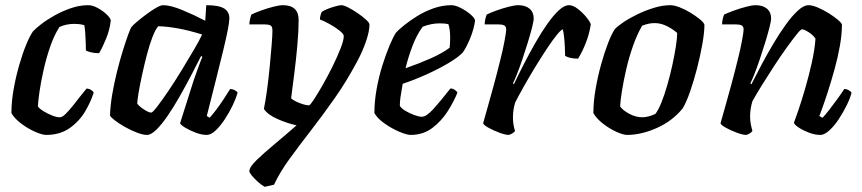

<svg xmlns="http://www.w3.org/2000/svg" viewBox="-20 -520 3323 740"><path d="M158 0Q143 0 115.5 -12Q88 -24 62 -43.5Q36 -63 24 -84Q24 -128 32.5 -176Q41 -224 54 -269Q67 -314 81 -348Q95 -382 107 -399Q117 -410 139 -427Q161 -444 190.5 -460.5Q220 -477 253.5 -488.5Q287 -500 320 -500Q337 -500 357 -489Q377 -478 391.5 -464Q406 -450 407 -441Q403 -405 388.5 -370Q374 -335 362 -315Q344 -315 330 -318.5Q316 -322 311 -326Q311 -334 310.5 -353.5Q310 -373 308.5 -393Q307 -413 305 -423Q295 -426 284.5 -427Q274 -428 266 -428Q236 -428 209 -416Q188 -383 173 -339Q158 -295 148 -250.5Q138 -206 132.5 -168.5Q127 -131 126 -110Q132 -101 147.5 -91.5Q163 -82 180.5 -75Q198 -68 211 -68Q220 -68 233.5 -81.5Q247 -95 262.5 -114.5Q278 -134 292 -152Q306 -170 314 -179Q324 -178 331.5 -173Q339 -168 341 -163Q331 -130 309 -92Q287 -54 249.5 -27Q212 0 158 0Z M547 0Q531 0 507.5 -9Q484 -18 461 -31Q438 -44 422 -56.5Q406 -69 404 -75Q405 -112 412.5 -156Q420 -200 431 -244Q442 -288 453.5 -325Q465 -362 474 -386.5Q483 -411 486 -415Q491 -422 507 -435.5Q523 -449 543 -464Q563 -479 581 -489.5Q599 -500 609 -500Q637 -500 682 -481.5Q727 -463 771 -440L775 -500Q823 -500 843.5 -487.5Q864 -475 864 -449Q864 -423 840 -324.5Q816 -226 777 -73L788 -66Q798 -77 812.5 -96Q827 -115 841.5 -137Q856 -159 867 -177Q876 -177 884.5 -172.5Q893 -168 896 -163Q890 -142 877 -114.5Q864 -87 846.5 -60.5Q829 -34 811 -17Q793 0 777 0Q758 0 735 -8.5Q712 -17 694.5 -27.5Q677 -38 674 -45L727 -212Q737 -240 744.5 -261Q752 -282 760 -301L755 -304Q738 -270 716.5 -229Q695 -188 672 -147.5Q649 -107 626 -73.5Q603 -40 582.5 -20Q562 0 547 0ZM563 -86Q568 -86 586.5 -110Q605 -134 630 -171Q655 -208 680.5 -250Q706 -292 727.5 -328.5Q749 -365 759 -387Q708 -403 666 -410.5Q624 -418 590 -419Q579 -407 567.5 -377Q556 -347 546 -308.5Q536 -270 527.5 -231Q519 -192 514 -162Q509 -132 509 -120Q519 -108 536.5 -97Q554 -86 563 -86Z M1000 200Q986 192 972.5 179.5Q959 167 950 156Q941 145 941 140Q941 124 969.5 96.5Q998 69 1040 34Q1082 -1 1123 -37Q1086 -45 1049 -61.5Q1012 -78 997 -100Q1003 -128 1009 -172Q1015 -216 1019.5 -262.5Q1024 -309 1027 -347Q1030 -385 1030 -402Q1030 -418 1022.5 -422Q1015 -426 1000 -426H941Q941 -435 944 -447.5Q947 -460 949 -464Q963 -471 986.5 -479.5Q1010 -488 1033.5 -494Q1057 -500 1070 -500Q1131 -500 1131 -443Q1131 -401 1126 -345Q1121 -289 1114 -234.5Q1107 -180 1102 -141Q1113 -131 1135.5 -122.5Q1158 -114 1171 -114Q1175 -114 1189.5 -136Q1204 -158 1223.5 -192Q1243 -226 1261.5 -263.5Q1280 -301 1292.5 -333Q1305 -365 1305 -381Q1305 -389 1288 -402.5Q1271 -416 1249 -428Q1227 -440 1213 -445Q1213 -452 1215.5 -461.5Q1218 -471 1220 -474Q1228 -480 1243.5 -486Q1259 -492 1274 -496Q1289 -500 1296 -500Q1305 -500 1322.5 -491Q1340 -482 1359 -469Q1378 -456 1391 -444Q1404 -432 1404 -425Q1404 -400 1391 -361.5Q1378 -323 1357 -284Q1316 -207 1270 -141.5Q1224 -76 1179 -18Q1134 40 1096.5 91.5Q1059 143 1036 192Z M1563 0Q1548 0 1519.5 -12Q1491 -24 1463 -43.5Q1435 -63 1423 -84Q1423 -129 1431.5 -176.5Q1440 -224 1453.5 -267Q1467 -310 1481 -343.5Q1495 -377 1506 -394Q1516 -405 1537.5 -422.5Q1559 -440 1588 -458Q1617 -476 1651 -488Q1685 -500 1720 -500Q1735 -500 1756.5 -489Q1778 -478 1794 -464Q1810 -450 1811 -441Q1807 -409 1792.5 -373.5Q1778 -338 1764 -318Q1746 -299 1708 -276.5Q1670 -254 1623.5 -233Q1577 -212 1532 -197Q1526 -164 1523.5 -145.5Q1521 -127 1521 -112Q1527 -102 1543 -92.5Q1559 -83 1577 -76.5Q1595 -70 1606 -70Q1623 -70 1649.5 -99Q1676 -128 1716 -179Q1725 -179 1733 -173.5Q1741 -168 1743 -163Q1730 -130 1706 -92Q1682 -54 1646.5 -27Q1611 0 1563 0ZM1543 -257Q1595 -275 1640 -295Q1685 -315 1713 -336Q1715 -356 1715 -374Q1715 -388 1713.5 -402Q1712 -416 1708 -427Q1694 -430 1675 -430Q1642 -430 1609 -417Q1585 -384 1569 -341Q1553 -298 1543 -257Z M1941 0Q1928 0 1905 -8.5Q1882 -17 1863 -27.5Q1844 -38 1842 -45Q1848 -66 1859 -105Q1870 -144 1883 -191.5Q1896 -239 1908 -288Q1918 -327 1924.5 -362Q1931 -397 1931 -406Q1931 -418 1923.5 -422Q1916 -426 1901 -426H1848Q1848 -436 1850.5 -446.5Q1853 -457 1856 -464Q1870 -471 1893.5 -479.5Q1917 -488 1940.5 -494Q1964 -500 1977 -500Q2005 -500 2021 -486.5Q2037 -473 2037 -449Q2037 -439 2030.5 -413.5Q2024 -388 2014 -355.5Q2004 -323 1993 -290.5Q1982 -258 1972 -233Q1962 -208 1957 -199L1961 -196Q1977 -230 1998 -271Q2019 -312 2042 -352.5Q2065 -393 2088.5 -426.5Q2112 -460 2133.5 -480Q2155 -500 2173 -500Q2189 -500 2208 -485Q2227 -470 2241 -452.5Q2255 -435 2257 -426Q2251 -387 2237 -352.5Q2223 -318 2208 -294Q2189 -294 2176 -297.5Q2163 -301 2158 -305Q2158 -319 2157 -339.5Q2156 -360 2154 -378.5Q2152 -397 2149 -407Q2143 -406 2126.5 -386Q2110 -366 2088.5 -333.5Q2067 -301 2044 -263.5Q2021 -226 2000.5 -189.5Q1980 -153 1966 -126Q1957 -98 1957 -68Q1957 -54 1959 -40.5Q1961 -27 1965 -15Q1962 -11 1955.5 -6.5Q1949 -2 1941 0Z M2397 0Q2382 0 2355.5 -12Q2329 -24 2304 -43.5Q2279 -63 2267 -84Q2267 -128 2275.5 -177Q2284 -226 2297 -272.5Q2310 -319 2324 -355Q2338 -391 2350 -408Q2360 -419 2383 -434.5Q2406 -450 2437 -465Q2468 -480 2501 -490Q2534 -500 2564 -500Q2578 -500 2599 -492Q2620 -484 2640.5 -471.5Q2661 -459 2676.5 -446.5Q2692 -434 2695 -425Q2695 -395 2687 -350Q2679 -305 2666.5 -256.5Q2654 -208 2639.5 -166.5Q2625 -125 2611 -102Q2571 -53 2511 -26.5Q2451 0 2397 0ZM2456 -68Q2466 -68 2480 -71.5Q2494 -75 2506 -81Q2517 -95 2529 -124.5Q2541 -154 2552 -192.5Q2563 -231 2571.5 -270Q2580 -309 2585 -341.5Q2590 -374 2590 -393Q2573 -408 2550 -419.5Q2527 -431 2503 -431Q2491 -431 2479.5 -428.5Q2468 -426 2455 -421Q2435 -387 2419.5 -342.5Q2404 -298 2393.5 -252.5Q2383 -207 2377 -169Q2371 -131 2370 -110Q2381 -94 2406 -81Q2431 -68 2456 -68Z M2856 0Q2843 0 2820 -8.5Q2797 -17 2778 -27.5Q2759 -38 2757 -45Q2763 -66 2774 -105Q2785 -144 2798 -191.5Q2811 -239 2823 -288Q2833 -327 2839.5 -362Q2846 -397 2846 -406Q2846 -418 2838.5 -422Q2831 -426 2816 -426H2763Q2763 -436 2765.5 -446.5Q2768 -457 2771 -464Q2786 -471 2809.5 -479.5Q2833 -488 2856 -494Q2879 -500 2892 -500Q2920 -500 2936 -486.5Q2952 -473 2952 -449Q2952 -439 2945.5 -413.5Q2939 -388 2929 -355.5Q2919 -323 2908 -290.5Q2897 -258 2887 -233Q2877 -208 2872 -199L2876 -195Q2893 -229 2914.5 -269.5Q2936 -310 2960 -350.5Q2984 -391 3008.5 -425Q3033 -459 3055.5 -479.5Q3078 -500 3096 -500Q3111 -500 3132 -491Q3153 -482 3174 -469Q3195 -456 3209.5 -443.5Q3224 -431 3225 -425Q3225 -388 3217 -343Q3209 -298 3196.5 -253Q3184 -208 3171.5 -169Q3159 -130 3149.5 -104Q3140 -78 3138 -73L3150 -66Q3160 -76 3175.5 -96Q3191 -116 3207 -138Q3223 -160 3234 -177Q3243 -177 3251.5 -172Q3260 -167 3262 -163Q3257 -142 3243.5 -114.5Q3230 -87 3212.5 -60.5Q3195 -34 3176 -17Q3157 0 3142 0Q3121 0 3098.5 -8.5Q3076 -17 3059 -28Q3042 -39 3040 -47Q3045 -60 3057 -95Q3069 -130 3083 -178Q3097 -226 3108.5 -277Q3120 -328 3123 -371Q3114 -385 3096.5 -396Q3079 -407 3071 -407Q3066 -407 3050 -387Q3034 -367 3011 -335Q2988 -303 2963.5 -265.5Q2939 -228 2917 -192.5Q2895 -157 2880 -130Q2871 -101 2871 -70Q2871 -56 2873.5 -42.5Q2876 -29 2880 -15Q2877 -11 2870.5 -6.5Q2864 -2 2856 0Z"/></svg>

Font: Texturina SemiBold
Style: Italic
Weight: 600
Italic angle: -11°
Designer: Guillermo Torres Carreño
Foundry: Omnibus-Type
Version: Version 1.002; ttfautohint (v1.8.3)